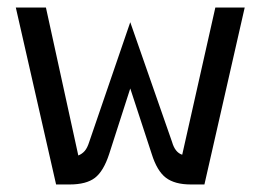

<svg xmlns="http://www.w3.org/2000/svg" viewBox="-20 -490 692 510"><path d="M22 -470H102L188 -77Q198 -81 205 -89Q212 -97 217 -113L326 -431L437 -113Q445 -85 464 -79L552 -470H630L523 0H487Q444 0 420.5 -18Q397 -36 383 -81L326 -255L270 -81Q255 -35 232 -17.5Q209 0 165 0H129Z"/></svg>

Font: KoHo Medium
Style: Regular
Weight: 500
Version: Version 1.000; ttfautohint (v1.6)